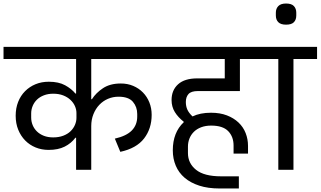

<svg xmlns="http://www.w3.org/2000/svg" viewBox="-40 -964 1820 1090"><path d="M392 -182H388Q364 -150 327 -131.5Q290 -113 236 -113Q196 -113 162 -127Q128 -141 103 -166.5Q78 -192 63.5 -227.5Q49 -263 49 -307Q49 -350 63 -385.5Q77 -421 102.5 -446.5Q128 -472 162 -486Q196 -500 237 -500Q293 -500 329.5 -480Q366 -460 388 -433H392V-629H-20V-698H881V-629H478V-401H482Q505 -437 545 -463.5Q585 -490 646 -490Q684 -490 716 -476.5Q748 -463 771.5 -439Q795 -415 808 -382.5Q821 -350 821 -312Q821 -234 778 -178Q735 -122 643 -102L612 -177Q678 -192 708.5 -223.5Q739 -255 739 -302V-317Q739 -357 714.5 -386Q690 -415 633 -415Q601 -415 573 -403Q545 -391 524 -369Q503 -347 490.5 -316Q478 -285 478 -248V0H392ZM262 -184Q294 -184 319 -193.5Q344 -203 360.5 -219Q377 -235 385.5 -255Q394 -275 394 -295V-322Q394 -342 385.5 -361.5Q377 -381 360 -397Q343 -413 318.5 -422.5Q294 -432 262 -432Q233 -432 209.5 -423Q186 -414 170 -398.5Q154 -383 145.5 -362.5Q137 -342 137 -320V-297Q137 -274 145.5 -253.5Q154 -233 170 -217.5Q186 -202 209 -193Q232 -184 262 -184Z M1206 106Q1141 106 1091.5 90Q1042 74 1008.5 45.5Q975 17 958 -23Q941 -63 941 -111Q941 -161 956.5 -201Q972 -241 1003 -270V-273Q971 -298 952.5 -328Q934 -358 934 -396Q934 -452 971 -485.5Q1008 -519 1080 -519H1236V-629H841V-698H1446V-629H1322V-447H1083Q1045 -447 1030 -430Q1015 -413 1015 -385Q1015 -361 1023.5 -342Q1032 -323 1053 -303Q1096 -324 1158 -324Q1209 -324 1248 -309Q1287 -294 1314 -268.5Q1341 -243 1354.5 -208.5Q1368 -174 1368 -136V-92H1286V-138Q1286 -188 1255.5 -219.5Q1225 -251 1159 -251Q1127 -251 1102 -241.5Q1077 -232 1060.5 -215.5Q1044 -199 1035.5 -177.5Q1027 -156 1027 -132V-95Q1027 -37 1073 0Q1119 37 1215 37H1316V106Z M1540 -629H1406V-698H1760V-629H1626V0H1540Z M1584 -824Q1554 -824 1540 -838Q1526 -852 1526 -876V-892Q1526 -915 1540 -929.5Q1554 -944 1584 -944Q1615 -944 1628.5 -929.5Q1642 -915 1642 -892V-876Q1642 -852 1628.5 -838Q1615 -824 1584 -824Z"/></svg>

Font: IBM Plex Sans Devanagari Text
Style: Regular
Weight: 450
Designer: Mike Abbink, Paul van der Laan, Pieter van Rosmalen, Erin McLaughlin
Foundry: Bold Monday
Version: Version 1.1